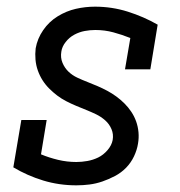

<svg xmlns="http://www.w3.org/2000/svg" viewBox="-20 -548 540 576"><path d="M209 8Q157 8 109.5 -6.5Q62 -21 20 -46L44 -188H120L103 -85Q127 -75 154 -68.5Q181 -62 209 -62Q225 -62 242 -65Q259 -68 274.5 -75.5Q290 -83 302.5 -97.5Q315 -112 318 -128Q321 -145 314.5 -160.5Q308 -176 295.5 -187Q283 -198 268.5 -205Q254 -212 239 -218Q224 -224 208.5 -230.5Q193 -237 178.5 -244.5Q164 -252 151.5 -261.5Q139 -271 127.5 -282.5Q116 -294 107.5 -307.5Q99 -321 93.5 -336.5Q88 -352 86.5 -369Q85 -386 87 -403Q92 -432 109.5 -457.5Q127 -483 153 -499Q179 -515 207.5 -521.5Q236 -528 265 -528Q316 -528 363.5 -513Q411 -498 453 -474L431 -340H355L371 -434Q346 -444 320 -451Q294 -458 266 -458Q250 -458 234 -455Q218 -452 203 -444Q188 -436 177 -422Q166 -408 164 -393Q161 -375 167.5 -359.5Q174 -344 185.5 -333Q197 -322 212 -315Q227 -308 242.5 -302Q258 -296 273 -289.5Q288 -283 302 -275.5Q316 -268 329 -258.5Q342 -249 353.5 -237.5Q365 -226 374 -212.5Q383 -199 388.5 -183.5Q394 -168 395.5 -151Q397 -134 394 -117Q391 -98 382 -79Q373 -60 358.5 -45Q344 -30 325 -20Q306 -10 287 -3.5Q268 3 248.5 5.5Q229 8 209 8Z"/></svg>

Font: Iosevka Curly Slab
Style: Italic
Weight: 400
Italic angle: -9°
Monospace: yes
Designer: Belleve Invis
Foundry: Belleve Invis
Version: Version 22.1.2; ttfautohint (v1.8.4)